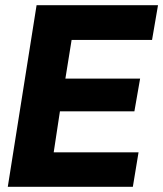

<svg xmlns="http://www.w3.org/2000/svg" viewBox="-20 -720 629 740"><path d="M10 0 121 -700H589L566 -566H256L232 -417H520L498 -291H211L187 -133H514L492 0Z"/></svg>

Font: Georama
Style: Bold Italic
Weight: 700
Italic angle: -9°
Designer: Jean-Baptiste Levee
Foundry: Production Type
Version: Version 1.000